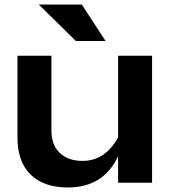

<svg xmlns="http://www.w3.org/2000/svg" viewBox="-20 -806 751 847"><path d="M650.9 -560.1V0H501V-117.2Q437 21 279.8 21Q172.9 21 115 -35.9Q57.1 -92.8 57.1 -198.2V-560.1H207V-228Q207 -166.5 243.7 -131.3Q280.3 -96.2 344.2 -96.2Q444.3 -96.2 501 -200.2V-560.1ZM340.8 -786.1 445.8 -625H314.9L150.9 -786.1Z"/></svg>

Font: Mattone
Style: Regular
Weight: 400
Width: 6
Designer: Nunzio Mazzaferro
Foundry: Collletttivo
Version: Version 2.000;Glyphs 3.2 (3217)